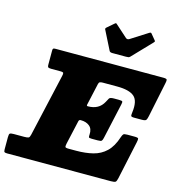

<svg xmlns="http://www.w3.org/2000/svg" viewBox="-191 -1143 1196 1268"><g transform="rotate(15 407.5 -508.5)"><path d="M372 -327 335.5 -165Q332 -148 333.5 -141.5Q335 -135 358 -135H408Q472.5 -135 523.5 -147.8Q574.5 -160.5 611.5 -195.8Q648.5 -231 670 -297.5Q675.5 -313.5 680.8 -319.2Q686 -325 708 -325H757Q781.5 -325 783.2 -318.2Q785 -311.5 781 -293L725 -32Q720.5 -11.5 714.2 -5.8Q708 0 682 0H-27Q-41 0 -45.5 -3.5Q-50 -7 -50 -22V-104.5Q-50 -126 -44.2 -130.5Q-38.5 -135 -18 -135H53Q76 -135 83.2 -138.8Q90.5 -142.5 94.5 -161L191.5 -588Q195 -602.5 193.2 -608.8Q191.5 -615 171.5 -615H112Q97 -615 90.5 -617.8Q84 -620.5 84 -637V-733Q84 -744.5 87.8 -747.2Q91.5 -750 103 -750H841Q864.5 -750 865.2 -741.2Q866 -732.5 862 -715L813.5 -481Q809.5 -461 804.2 -453Q799 -445 774 -445H721Q701 -445 700 -452.8Q699 -460.5 701 -475Q712 -555.5 677.8 -585.2Q643.5 -615 560 -615H463Q450 -615 443 -612.2Q436 -609.5 433.5 -598L400 -448Q397.5 -438.5 407 -438.5H407.5Q482.5 -438.5 514 -497.5Q522.5 -513.5 528 -523.2Q533.5 -533 560 -533H593Q615 -533 618.2 -528.5Q621.5 -524 617.5 -507L564 -266Q560.5 -249 555.2 -243.5Q550 -238 528 -238H487Q469 -238 467.2 -243.2Q465.5 -248.5 466.5 -262Q469 -300.5 446 -319.2Q423 -338 386.5 -338H385Q374.5 -338 372 -327ZM452 -828.5 386 -959.5Q383 -966 393.5 -974.5L436.5 -1011.5Q443 -1017 445.2 -1016.8Q447.5 -1016.5 452.5 -1012L533.5 -939.5Q544.5 -930 558.5 -939L674 -1012.5Q681 -1016.5 684.2 -1015.5Q687.5 -1014.5 691 -1009.5L720 -974.5Q724.5 -969 724 -966.5Q723.5 -964 717.5 -957.5L594 -828.5Q588.5 -822.5 582.5 -821.2Q576.5 -820 565.5 -820H473Q456.5 -820 452 -828.5Z"/></g></svg>

Font: Besley* Fatface
Style: Italic
Weight: 900
Italic angle: -13°
Designer: Owen Earl
Foundry: indestructible type*
Version: Version 3.000; ttfautohint (v1.8.3)